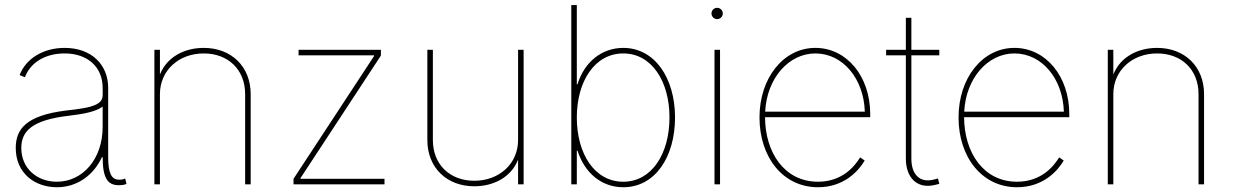

<svg xmlns="http://www.w3.org/2000/svg" viewBox="-20 -748 5002 779"><path d="M210.9 11.7C293 11.7 359.9 -37.1 393.6 -110.4H396.5C396.5 -23.4 418 3.4 461.9 3.4C480.5 3.4 487.8 0.5 493.2 -2L487.8 -23.9C478 -19.5 474.6 -19 461.9 -19C431.6 -19 418.9 -48.3 418.9 -109.9V-391.6C418.9 -484.4 352.5 -553.7 242.2 -553.7C156.7 -553.7 85.4 -511.2 59.6 -443.4L81.1 -434.6C104 -495.6 165 -531.2 242.2 -531.2C335.4 -531.2 396.5 -476.1 396.5 -391.6C396.5 -356.9 401.4 -340.3 370.6 -324.2C343.3 -310.5 297.4 -305.2 250 -299.8C82.5 -279.8 43.9 -221.7 43.9 -147.5C43.9 -45.4 121.1 11.7 210.9 11.7ZM210.9 -10.7C129.4 -10.7 66.4 -65.4 66.4 -147.5C66.4 -217.3 112.3 -261.2 258.8 -278.3C321.3 -285.6 369.6 -295.4 396.5 -315.4V-233.4C396.5 -101.1 314 -10.7 210.9 -10.7Z M628.9 -366.2C628.9 -461.9 705.1 -531.2 806.6 -531.2C905.8 -531.2 974.6 -465.3 974.6 -366.2V0H997.1V-366.2C997.1 -478 918.5 -553.7 806.6 -553.7C729.5 -553.7 657.7 -518.1 628.9 -445.8V-545.9H606.4V0H628.9Z M1170.9 0H1540V-22.5H1199.2V-25.4L1525.4 -522.5V-545.9H1191.4V-523.4H1497.6V-520.5L1170.9 -22.5Z M1904.3 7.8C1981.4 7.8 2053.2 -27.8 2082 -100.1V0H2104.5V-545.9H2082V-179.7C2082 -84 2005.9 -14.6 1904.3 -14.6C1805.2 -14.6 1736.3 -80.6 1736.3 -179.7V-545.9H1713.9V-179.7C1713.9 -67.9 1792.5 7.8 1904.3 7.8Z M2508.8 11.7C2637.2 11.7 2718.8 -109.9 2718.8 -271.5C2718.8 -431.6 2636.2 -553.7 2508.8 -553.7C2421.9 -553.7 2351.1 -497.1 2323.2 -406.2H2320.3V-727.5H2297.9V0H2320.3V-136.7H2323.2C2352.1 -45.9 2420.9 11.7 2508.8 11.7ZM2508.8 -10.7C2392.6 -10.7 2320.3 -123.5 2320.3 -271.5C2320.3 -418.9 2393.6 -531.2 2508.8 -531.2C2623.5 -531.2 2696.3 -418.9 2696.3 -271.5C2696.3 -123.5 2624 -10.7 2508.8 -10.7Z M2878.9 0H2901.4V-545.9H2878.9ZM2889.6 -670.4C2902.3 -670.4 2912.6 -680.7 2912.6 -693.4C2912.6 -706.1 2902.3 -716.3 2889.6 -716.3C2877 -716.3 2866.7 -706.1 2866.7 -693.4C2866.7 -680.7 2877 -670.4 2889.6 -670.4Z M3298.8 11.7C3405.3 11.7 3463.9 -55.2 3488.3 -96.7L3469.7 -109.4C3449.7 -76.7 3399.9 -10.7 3298.8 -10.7C3162.1 -10.7 3084.5 -129.9 3084 -272.5H3510.7V-285.2C3510.7 -438.5 3415.5 -553.7 3288.1 -553.7C3158.7 -553.7 3061.5 -431.6 3061.5 -271.5C3061.5 -110.8 3156.2 11.7 3298.8 11.7ZM3084.5 -294.9C3091.3 -430.7 3180.2 -531.2 3288.1 -531.2C3400.9 -531.2 3484.9 -427.2 3488.8 -294.9Z M3655.3 -675.8V-545.9H3575.2V-523.4H3655.3V-104C3655.3 -28.3 3700.2 20 3772.9 2.4L3791 -2L3785.6 -23.9L3769 -19.5C3712.9 -4.9 3677.7 -39.1 3677.7 -104V-523.4H3791V-545.9H3677.7V-675.8Z M4106.4 11.7C4212.9 11.7 4271.5 -55.2 4295.9 -96.7L4277.3 -109.4C4257.3 -76.7 4207.5 -10.7 4106.4 -10.7C3969.7 -10.7 3892.1 -129.9 3891.6 -272.5H4318.4V-285.2C4318.4 -438.5 4223.1 -553.7 4095.7 -553.7C3966.3 -553.7 3869.1 -431.6 3869.1 -271.5C3869.1 -110.8 3963.9 11.7 4106.4 11.7ZM3892.1 -294.9C3898.9 -430.7 3987.8 -531.2 4095.7 -531.2C4208.5 -531.2 4292.5 -427.2 4296.4 -294.9Z M4497.1 -366.2C4497.1 -461.9 4573.2 -531.2 4674.8 -531.2C4773.9 -531.2 4842.8 -465.3 4842.8 -366.2V0H4865.2V-366.2C4865.2 -478 4786.6 -553.7 4674.8 -553.7C4597.7 -553.7 4525.9 -518.1 4497.1 -445.8V-545.9H4474.6V0H4497.1Z"/></svg>

Font: Raveo Thin
Style: Regular
Weight: 100
Designer: Jakub Foglar, Rasmus Andersson (Inter)
Foundry: Jakubfoglar.com
Version: Version 1.100;Glyphs 3.2.3 (3260)